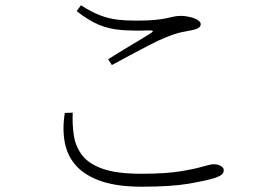

<svg xmlns="http://www.w3.org/2000/svg" viewBox="-20 -713 1040 726"><path d="M516 -7Q426 -7 365.5 -27Q305 -47 270.5 -83.5Q236 -120 225.5 -171.5Q215 -223 225 -286L255 -287Q253 -241 259.5 -199.5Q266 -158 291 -125.5Q316 -93 369 -74.5Q422 -56 514 -56Q605 -56 660.5 -65Q716 -74 746 -83Q776 -92 789 -92Q799 -92 807.5 -89Q816 -86 821 -81Q826 -76 826 -69Q826 -59 818 -52.5Q810 -46 792 -40Q760 -30 694 -18.5Q628 -7 516 -7ZM389 -489Q430 -515 475.5 -542Q521 -569 551 -588Q567 -598 546 -598Q485 -596 439 -599.5Q393 -603 353.5 -619.5Q314 -636 270 -671L286 -693Q325 -668 357.5 -655.5Q390 -643 422.5 -639Q455 -635 494 -635Q536 -635 563.5 -637.5Q591 -640 608.5 -644Q626 -648 638.5 -650.5Q651 -653 664 -653Q676 -653 689.5 -650.5Q703 -648 714 -644Q725 -640 732 -634Q739 -628 739 -622Q739 -606 711 -600Q692 -596 668 -591.5Q644 -587 603 -570Q580 -561 544.5 -542.5Q509 -524 471.5 -504Q434 -484 403 -467Z"/></svg>

Font: Noto Serif KR ExtraLight
Style: Regular
Weight: 200
Designer: Ryoko NISHIZUKA 西塚涼子 (kana & ideographs); Frank Grießhammer (Latin, Greek & Cyrillic); Wenlong ZHANG 张文龙 (bopomofo); San
Foundry: Adobe
Version: Version 2.002-H1;hotconv 1.1.0;makeotfexe 2.6.0